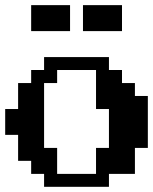

<svg xmlns="http://www.w3.org/2000/svg" viewBox="-20 -720 590 740"><path d="M399.9 -49.8V0H149.9V-49.8H100.1V-100.1H49.8V-200.2H0V-299.8H49.8V-399.9H100.1V-450.2H149.9V-500H399.9V-450.2H450.2V-399.9H500V-350.1H549.8V-149.9H500V-49.8ZM200.2 -49.8H350.1V-149.9H399.9V-299.8H350.1V-450.2H200.2V-399.9H149.9V-149.9H200.2ZM100.1 -600.1V-700.2H250V-600.1ZM299.8 -600.1V-700.2H450.2V-600.1Z"/></svg>

Font: Redaction 50
Style: Bold
Weight: 700
Designer: Jeremy Mickel / Forest Young
Foundry: MCKL
Version: Version 2.001;hotconv 1.0.113;makeotfexe 2.5.65598 DEVELOPME